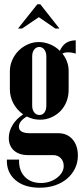

<svg xmlns="http://www.w3.org/2000/svg" viewBox="-20 -700 383 895"><path d="M165 175Q93 175 51.5 139Q10 103 12 44H69Q67 94 95 123.5Q123 153 171 153Q193 153 212 146.5Q231 140 245.5 129Q260 118 268.5 104Q277 90 277 74Q277 51 263 37Q249 23 228 23H111Q69 23 45 1.5Q21 -20 21 -57Q21 -88 38.5 -117Q56 -146 88 -167Q59 -187 42.5 -218Q26 -249 26 -284V-367Q26 -395 37 -420Q48 -445 66.5 -463.5Q85 -482 109.5 -493Q134 -504 161 -504Q187 -504 213 -493.5Q239 -483 259 -463Q280 -512 333 -512V-450Q315 -456 298 -456Q280 -456 271 -450Q285 -433 292.5 -412Q300 -391 300 -370V-282Q300 -252 290 -226.5Q280 -201 262 -182.5Q244 -164 219.5 -153Q195 -142 167 -142Q134 -142 105 -157Q68 -135 68 -109Q68 -79 121 -79H252Q293 -79 318 -50.5Q343 -22 343 26Q343 58 329.5 85.5Q316 113 292.5 133Q269 153 236.5 164Q204 175 165 175ZM130 -208Q130 -188 139.5 -176Q149 -164 164 -164Q179 -164 187.5 -176Q196 -188 196 -208V-437Q196 -457 186.5 -469Q177 -481 163 -481Q149 -481 139.5 -469Q130 -457 130 -437ZM154 -680H168L257 -567H238L161 -620L83 -567H64Z"/></svg>

Font: Moniqa Extra Bold Narrow Heading
Style: Regular
Weight: 800
Width: 4
Designer: Rajesh Rajput
Foundry: Rajesh Rajput
Version: Version 1.000;December 15, 2022;FontCreator 14.0.0.2794 32-b